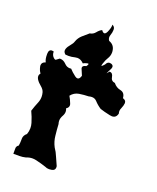

<svg xmlns="http://www.w3.org/2000/svg" viewBox="-143 -869 767 940"><g transform="rotate(20 240.5 -398.5)"><path d="M206.5 -18.1Q181.6 -26.4 154.8 -32.7Q144.5 -35.2 134.8 -35.2Q118.2 -35.2 101.6 -28.3Q85.9 -24.4 69.8 -24.4Q59.1 -24.4 38.1 -24.4Q38.6 -36.1 38.1 -49.8Q37.1 -64 49.3 -71.3Q51.8 -86.4 51.8 -101.6Q51.8 -103.5 51.8 -107.9Q51.8 -125.5 67.9 -138.2Q73.7 -154.3 73.7 -170.4Q73.7 -183.6 69.8 -196.8Q61 -226.1 48.3 -252.4Q56.2 -277.8 66.9 -303.2Q72.8 -317.9 72.8 -333.5Q72.8 -344.2 69.8 -355.5Q65.9 -370.1 50.8 -382.3Q35.6 -394.5 27.3 -407.7Q22.9 -414.6 22.5 -422.4Q22 -430.2 28.8 -439Q19 -451.7 15.1 -471.7Q14.6 -474.6 14.6 -477.1Q14.6 -493.2 34.2 -499Q26.4 -512.2 26.4 -538.6Q26.4 -540 26.4 -541.5Q26.9 -564 43 -564Q47.4 -564 52.7 -562.5Q52.7 -562.5 52.7 -560.1Q52.7 -543.5 64.9 -532.2Q70.3 -527.3 75.2 -527.3Q81.1 -531.7 92.3 -540Q93.8 -540 95.2 -540Q111.8 -540 126 -525.4Q138.2 -512.2 154.3 -512.2Q157.7 -512.2 161.6 -512.7Q172.4 -500 193.4 -483.9Q200.7 -478.5 206.5 -478.5Q217.3 -478.5 223.1 -498Q216.3 -513.2 210 -528.8Q208.5 -532.2 208.5 -535.6Q208.5 -546.4 227.1 -549.8Q240.7 -567.4 227.1 -564.5Q213.9 -561.5 206.1 -556.6Q190.9 -572.8 172.4 -572.8Q167 -572.8 160.6 -571.3Q144 -566.9 127.4 -566.9Q119.1 -566.9 111.3 -567.9Q104 -574.2 102.1 -581.1Q100.6 -587.9 103 -594.7Q107.4 -607.4 118.7 -620.1Q129.9 -632.8 133.3 -644.5Q140.1 -664.1 156.2 -678.7Q172.4 -693.4 188 -706.1Q205.1 -708.5 216.3 -722.7Q227.1 -736.3 239.7 -742.2Q247.6 -731 254.4 -731Q261.7 -731 268.1 -744.6Q277.8 -766.6 277.8 -779.3Q277.8 -781.7 277.3 -784.2Q285.2 -780.8 288.1 -775.9Q291.5 -771 291.5 -764.6Q291.5 -762.7 291.5 -760.7Q291.5 -748 286.1 -733.4Q280.3 -716.3 290 -704.1Q316.4 -694.8 321.3 -668.9Q322.8 -662.1 322.8 -655.8Q322.8 -637.7 312.5 -621.6Q305.7 -611.8 297.9 -588.4Q295.4 -581.5 295.4 -578.6Q295.4 -576.7 296.9 -576.7Q299.8 -576.7 310.5 -588.9Q317.4 -604 329.6 -604Q333.5 -604 337.9 -602.5Q348.6 -598.6 348.6 -589.4Q348.6 -583 343.8 -574.7Q338.4 -563 333.5 -554.2Q328.6 -545.4 343.3 -563.5Q359.9 -563.5 363.3 -543Q366.2 -522.5 386.7 -520Q401.4 -501 424.3 -496.6Q447.3 -491.7 449.2 -463.9Q459.5 -460.4 463.4 -455.1Q466.3 -450.2 466.3 -444.3Q466.3 -443.8 466.3 -442.9Q465.3 -430.7 458.5 -415Q451.2 -399.9 456.1 -386.2Q450.7 -361.8 428.7 -361.8Q423.3 -361.8 417 -363.3Q384.8 -370.1 364.7 -377Q345.7 -389.2 330.6 -405.8Q320.3 -417 304.7 -417Q297.4 -417 288.6 -414.6Q265.1 -414.1 239.7 -410.2Q214.4 -405.8 198.7 -385.3Q207.5 -370.6 214.8 -352.1Q217.3 -346.7 217.3 -341.3Q217.3 -329.6 204.6 -321.8Q208.5 -314 208.5 -305.2Q208.5 -293.5 201.2 -280.8Q193.4 -267.1 193.4 -253.4Q193.4 -245.1 196.3 -236.8Q197.8 -208 201.2 -178.2Q204.1 -148.4 217.8 -122.6Q230.5 -104.5 239.3 -82.5Q248.5 -60.5 258.3 -40Q258.8 -36.6 258.8 -33.7Q258.8 -17.6 241.2 -14.6Q234.4 -13.2 228 -13.2Q215.8 -13.2 206.5 -18.1Z"/></g></svg>

Font: Brazier Flame
Style: Regular
Weight: 400
Designer: Walter E Stewart
Version: 0.1